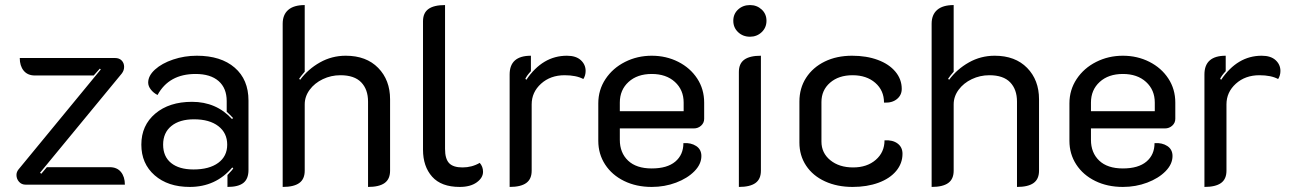

<svg xmlns="http://www.w3.org/2000/svg" viewBox="-20 -729 5110 758"><path d="M45 -38Q45 -50 53 -60L378 -455L374 -458L350 -431H118Q89 -431 73.5 -450Q58 -469 58 -500H434Q451 -500 460.5 -490Q470 -480 470 -465Q470 -451 461 -439L138 -47L143 -43L165 -69H413Q442 -69 457.5 -50Q473 -31 473 0H81Q65 0 55 -11.5Q45 -23 45 -38Z M538 -158Q538 -234 593 -280.5Q648 -327 738 -327Q834 -327 896 -259L900 -263Q889 -275 875 -288V-330Q875 -381 843 -409Q811 -437 752 -437Q647 -437 602 -354Q586 -362 575.5 -375.5Q565 -389 565 -403Q565 -430 592 -454.5Q619 -479 663.5 -494Q708 -509 757 -509Q852 -509 906.5 -462Q961 -415 961 -332V-58Q961 -23 941 -7Q921 9 878 9V-38Q899 -60 901 -64L897 -68Q832 9 729 9Q643 9 590.5 -37Q538 -83 538 -158ZM877 -158Q877 -204 842 -231Q807 -258 746 -258Q689 -258 656.5 -231.5Q624 -205 624 -158Q624 -111 655.5 -85.5Q687 -60 744 -60Q806 -60 841.5 -86Q877 -112 877 -158Z M1096 -635Q1096 -671 1118 -690Q1140 -709 1183 -709V-446Q1169 -430 1161 -418L1165 -414Q1196 -456 1243 -482.5Q1290 -509 1345 -509Q1426 -509 1473 -461Q1520 -413 1520 -337V-55Q1520 -22 1498.5 -6.5Q1477 9 1433 9V-328Q1433 -376 1406 -404Q1379 -432 1324 -432Q1287 -432 1254.5 -416.5Q1222 -401 1202.5 -374.5Q1183 -348 1183 -317V-55Q1183 -22 1161.5 -6.5Q1140 9 1096 9Z M1650 -138V-645Q1650 -678 1671.5 -693.5Q1693 -709 1737 -709V-141Q1737 -102 1753 -85Q1769 -68 1806 -68Q1843 -68 1874 -86Q1887 -71 1887 -51Q1887 -27 1862 -9Q1837 9 1795 9Q1722 9 1686 -31.5Q1650 -72 1650 -138Z M2079 -317V-55Q2079 -22 2057.5 -6.5Q2036 9 1992 9V-435Q1992 -509 2076 -509V-448Q2060 -431 2054 -418L2058 -414Q2122 -509 2218 -509Q2254 -509 2273 -491.5Q2292 -474 2292 -449Q2292 -431 2283 -417Q2255 -432 2209 -432Q2153 -432 2116 -398.5Q2079 -365 2079 -317Z M2342 -173V-321Q2342 -374 2370.5 -417Q2399 -460 2447.5 -484.5Q2496 -509 2553 -509Q2610 -509 2657.5 -485Q2705 -461 2732.5 -419Q2760 -377 2760 -324V-260Q2760 -244 2748 -233Q2736 -222 2719 -222H2427V-177Q2427 -126 2459.5 -95Q2492 -64 2553 -64Q2614 -64 2646 -91Q2678 -118 2678 -164Q2708 -166 2728.5 -152.5Q2749 -139 2749 -113Q2749 -81 2721.5 -53Q2694 -25 2649 -8Q2604 9 2553 9Q2492 9 2444 -14.5Q2396 -38 2369 -79.5Q2342 -121 2342 -173ZM2679 -290V-324Q2679 -374 2644.5 -405.5Q2610 -437 2553 -437Q2496 -437 2461.5 -405.5Q2427 -374 2427 -324V-290Z M2875 -647Q2875 -674 2894 -691.5Q2913 -709 2941 -709Q2968 -709 2987 -691.5Q3006 -674 3006 -647Q3006 -620 2987 -602Q2968 -584 2941 -584Q2913 -584 2894 -602Q2875 -620 2875 -647ZM2897 -445Q2897 -478 2918.5 -493.5Q2940 -509 2984 -509V-55Q2984 -22 2962.5 -6.5Q2941 9 2897 9Z M3136 -166V-328Q3136 -381 3162.5 -422Q3189 -463 3236 -486Q3283 -509 3344 -509Q3401 -509 3445.5 -492.5Q3490 -476 3515 -446Q3540 -416 3540 -378Q3540 -353 3520.5 -337.5Q3501 -322 3470 -324Q3470 -372 3435.5 -402Q3401 -432 3346 -432Q3291 -432 3257 -402.5Q3223 -373 3223 -326V-170Q3223 -125 3258 -96.5Q3293 -68 3348 -68Q3403 -68 3437.5 -98Q3472 -128 3472 -175Q3504 -177 3523.5 -162.5Q3543 -148 3543 -122Q3543 -84 3518 -54Q3493 -24 3448 -7.5Q3403 9 3346 9Q3285 9 3237 -13Q3189 -35 3162.5 -75Q3136 -115 3136 -166Z M3658 -635Q3658 -671 3680 -690Q3702 -709 3745 -709V-446Q3731 -430 3723 -418L3727 -414Q3758 -456 3805 -482.5Q3852 -509 3907 -509Q3988 -509 4035 -461Q4082 -413 4082 -337V-55Q4082 -22 4060.5 -6.5Q4039 9 3995 9V-328Q3995 -376 3968 -404Q3941 -432 3886 -432Q3849 -432 3816.5 -416.5Q3784 -401 3764.5 -374.5Q3745 -348 3745 -317V-55Q3745 -22 3723.5 -6.5Q3702 9 3658 9Z M4202 -173V-321Q4202 -374 4230.5 -417Q4259 -460 4307.5 -484.5Q4356 -509 4413 -509Q4470 -509 4517.5 -485Q4565 -461 4592.5 -419Q4620 -377 4620 -324V-260Q4620 -244 4608 -233Q4596 -222 4579 -222H4287V-177Q4287 -126 4319.5 -95Q4352 -64 4413 -64Q4474 -64 4506 -91Q4538 -118 4538 -164Q4568 -166 4588.5 -152.5Q4609 -139 4609 -113Q4609 -81 4581.5 -53Q4554 -25 4509 -8Q4464 9 4413 9Q4352 9 4304 -14.5Q4256 -38 4229 -79.5Q4202 -121 4202 -173ZM4539 -290V-324Q4539 -374 4504.5 -405.5Q4470 -437 4413 -437Q4356 -437 4321.5 -405.5Q4287 -374 4287 -324V-290Z M4822 -317V-55Q4822 -22 4800.5 -6.5Q4779 9 4735 9V-435Q4735 -509 4819 -509V-448Q4803 -431 4797 -418L4801 -414Q4865 -509 4961 -509Q4997 -509 5016 -491.5Q5035 -474 5035 -449Q5035 -431 5026 -417Q4998 -432 4952 -432Q4896 -432 4859 -398.5Q4822 -365 4822 -317Z"/></svg>

Font: K2D
Style: Regular
Weight: 400
Version: Version 1.000; ttfautohint (v1.6)